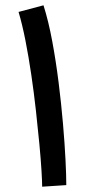

<svg xmlns="http://www.w3.org/2000/svg" viewBox="-20 -699 328 724"><path d="M230 -1 139 5Q139 -13 136.5 -55Q134 -97 128.5 -155.5Q123 -214 115.5 -281.5Q108 -349 98 -417Q88 -485 76 -546Q64 -607 50 -654L144 -679Q163 -619 177 -543.5Q191 -468 201 -388Q211 -308 217.5 -232.5Q224 -157 227 -96.5Q230 -36 230 -1Z"/></svg>

Font: Noto Sans Arabic UI Cn Md
Style: Regular
Weight: 500
Width: 3
Designer: Monotype Design Team, Nadine Chahine and Nizar Qandah
Foundry: Monotype Imaging Inc.
Version: Version 2.010; ttfautohint (v1.8.4.7-5d5b)